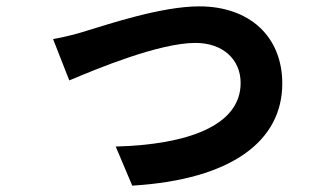

<svg xmlns="http://www.w3.org/2000/svg" viewBox="-20 -548 1040 604"><path d="M147 -425 198 -295C283 -331 480 -413 595 -413C681 -413 737 -361 737 -287C737 -152 569 -93 344 -87L396 36C711 17 868 -106 868 -285C868 -435 763 -528 607 -528C487 -528 319 -471 252 -451C222 -441 176 -430 147 -425Z"/></svg>

Font: Noto Sans Mono CJK JP Bold
Style: Regular
Weight: 700
Designer: Ryoko NISHIZUKA (kana & ideographs); Paul D. Hunt (Latin, Greek & Cyrillic); Wenlong ZHANG (bopomofo); Sandoll Communica
Foundry: Adobe Systems Incorporated
Version: Version 1.004;PS 1.004;hotconv 1.0.82;makeotf.lib2.5.63406